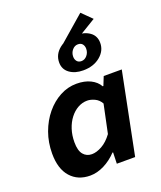

<svg xmlns="http://www.w3.org/2000/svg" viewBox="-160 -982 921 1096"><g transform="rotate(-20 300.0 -434.5)"><path d="M347.9 -717.2 307.9 -748.4 460.9 -881.2 520.6 -822.3ZM197.3 12Q122.9 12 78.8 -37.7Q34.7 -87.4 34.7 -179.9Q34.7 -247.8 56.3 -307.4Q78 -367 115.2 -412Q152.5 -457 200.2 -482.5Q248 -508.1 301 -508.1Q350.1 -508.1 385.3 -490.7Q420.6 -473.2 437.6 -443H441.6L462.9 -496.1H572.6L473.3 0H362L364.1 -68.1H360.1Q325 -30.8 282.1 -9.4Q239.2 12 197.3 12ZM247.9 -99.7Q276.1 -99.7 309.6 -118.3Q343 -136.9 372.1 -176.4L408.4 -348.9Q394.4 -374.2 370.4 -385.3Q346.5 -396.4 325.4 -396.4Q295.8 -396.4 268.8 -381.4Q241.8 -366.4 220.9 -339.4Q200 -312.4 188.2 -276.1Q176.4 -239.9 176.4 -197.4Q176.4 -146.7 196 -123.2Q215.7 -99.7 247.9 -99.7ZM364.8 -566.1Q315.3 -566.1 282.8 -589.7Q250.2 -613.4 250.2 -655.3Q250.2 -704.1 290.9 -737Q331.6 -769.9 394.4 -769.9Q444.7 -769.9 476.8 -746.8Q509 -723.7 509 -680.7Q509 -632.8 468.4 -599.5Q427.8 -566.1 364.8 -566.1ZM373.4 -619.4Q393.3 -619.4 407.8 -636.6Q422.3 -653.8 422.3 -677.1Q422.3 -693.2 413.4 -704.9Q404.5 -716.6 385.8 -716.6Q365.8 -716.6 351.3 -699.5Q336.8 -682.4 336.8 -659Q336.8 -642.2 346.2 -630.8Q355.5 -619.4 373.4 -619.4Z"/></g></svg>

Font: SourceCodeVF
Style: Italic
Weight: 200
Italic angle: -11°
Monospace: yes
Designer: Paul D. Hunt, Teo Tuominen
Foundry: Adobe
Version: Version 1.026;hotconv 1.1.0;makeotfexe 2.6.0